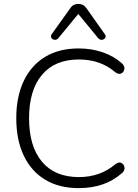

<svg xmlns="http://www.w3.org/2000/svg" viewBox="-20 -963 710 991"><path d="M386 8Q285 8 213 -35.5Q141 -79 102.5 -160Q64 -241 64 -353Q64 -464 102.5 -545Q141 -626 213 -669.5Q285 -713 386 -713Q452 -713 509 -693.5Q566 -674 607 -638Q624 -624 622 -607.5Q620 -591 606 -584Q592 -577 574 -591Q498 -656 387 -656Q263 -656 196.5 -576.5Q130 -497 130 -353Q130 -208 196.5 -128.5Q263 -49 387 -49Q497 -49 575 -115Q593 -129 606.5 -122Q620 -115 622.5 -99Q625 -83 610 -70Q523 8 386 8ZM282 -767Q273 -756 261.5 -757.5Q250 -759 245 -768Q240 -777 248 -788L343 -921Q351 -933 361.5 -938Q372 -943 384 -943Q396 -943 406.5 -938Q417 -933 426 -921L520 -788Q529 -777 523.5 -768Q518 -759 507 -757.5Q496 -756 486 -767L384 -891Z"/></svg>

Font: Nunito Light
Style: Regular
Weight: 300
Designer: Vernon Adams
Foundry: Vernon Adams
Version: Version 3.601; ttfautohint (v1.8.2.53-6de2)